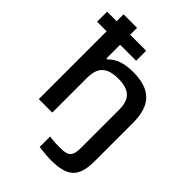

<svg xmlns="http://www.w3.org/2000/svg" viewBox="-293 -821 1137 1137"><g transform="rotate(45 275.5 -252.5)"><path d="M49 -710V-652H-31V-568H49V0H162V-291C162 -380 202 -419 297 -419C390 -419 430 -380 430 -291V23C430 97 412 115 343 115C315 115 289 115 253 109V197C300 202 324 205 354 205C489 205 543 164 543 27V-295C543 -443 476 -509 331 -509C254 -509 204 -490 170 -453H162V-568H296V-652H162V-710Z"/></g></svg>

Font: LT Wave Medium
Style: Regular
Weight: 500
Designer: Daniel Lyons
Version: Version 2.5 (Glyphs App)